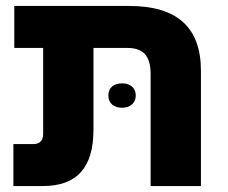

<svg xmlns="http://www.w3.org/2000/svg" viewBox="-20 -625 765 645"><path d="M294 -189V-464H407C460 -464 486 -439 486 -376V0H655V-387C655 -533 575 -605 414 -605H28V-464H125V-176C125 -151 112 -141 92 -141H25V0H124C239 0 294 -63 294 -189ZM344 -304C344 -277 364 -263 390 -263C415 -263 436 -277 436 -304C436 -332 415 -345 390 -345C364 -345 344 -332 344 -304Z"/></svg>

Font: Noto Sans Hebrew Extra
Style: Regular
Weight: 800
Designer: Monotype Design Team
Foundry: Monotype Imaging Inc.
Version: Version 1.902